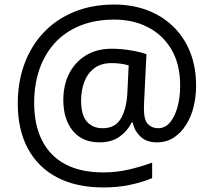

<svg xmlns="http://www.w3.org/2000/svg" viewBox="-20 -734 939 843"><path d="M841 -357Q841 -311 830.5 -267Q820 -223 798 -187.5Q776 -152 744 -130.5Q712 -109 668 -109Q622 -109 595.5 -135.5Q569 -162 563 -196H558Q540 -159 505 -134Q470 -109 417 -109Q341 -109 299.5 -160Q258 -211 258 -295Q258 -361 284 -411.5Q310 -462 357.5 -491Q405 -520 470 -520Q514 -520 556.5 -512.5Q599 -505 623 -496L613 -293Q612 -275 612 -267.5Q612 -260 612 -257Q612 -205 630.5 -188Q649 -171 674 -171Q705 -171 726.5 -196.5Q748 -222 759.5 -264.5Q771 -307 771 -358Q771 -451 733.5 -515.5Q696 -580 630.5 -614Q565 -648 482 -648Q397 -648 331 -621Q265 -594 220.5 -545Q176 -496 153 -429.5Q130 -363 130 -283Q130 -185 165 -116.5Q200 -48 267.5 -12.5Q335 23 433 23Q494 23 549.5 9.5Q605 -4 648 -20V48Q605 66 551.5 77.5Q498 89 433 89Q315 89 231 45Q147 1 102.5 -81.5Q58 -164 58 -280Q58 -373 87 -452.5Q116 -532 171 -590.5Q226 -649 304.5 -681.5Q383 -714 482 -714Q560 -714 625.5 -689.5Q691 -665 739.5 -618.5Q788 -572 814.5 -506Q841 -440 841 -357ZM336 -293Q336 -229 361.5 -200Q387 -171 430 -171Q486 -171 510.5 -213Q535 -255 539 -322L545 -447Q532 -451 512 -454Q492 -457 471 -457Q422 -457 392 -433Q362 -409 349 -371.5Q336 -334 336 -293Z"/></svg>

Font: hexkorean15
Style: Book
Weight: 400
Designer: Jelle Bosma - Monotype Design Team
Foundry: Monotype Imaging Inc.
Version: Version 2.003